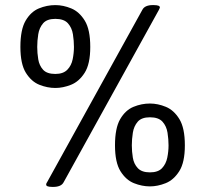

<svg xmlns="http://www.w3.org/2000/svg" viewBox="-20 -726 805 753"><path d="M583 -706Q607 -706 607 -697Q607 -695 605.5 -692.5Q604 -690 603 -687L230 -12Q225 -2 214.5 2.5Q204 7 190 7H185Q161 7 161 -2Q161 -7 165 -12L538 -687Q543 -697 553.5 -701.5Q564 -706 578 -706ZM197 -706Q228 -706 259.5 -693Q291 -680 312.5 -645Q334 -610 334 -542Q334 -475 312 -440.5Q290 -406 258.5 -393.5Q227 -381 197 -381Q166 -381 134.5 -393.5Q103 -406 81.5 -440.5Q60 -475 60 -542Q60 -610 80.5 -645Q101 -680 132.5 -693Q164 -706 197 -706ZM197 -652Q164 -652 149 -634.5Q134 -617 130 -591.5Q126 -566 126 -542Q126 -518 130 -493.5Q134 -469 149 -452.5Q164 -436 197 -436Q228 -436 244 -452.5Q260 -469 265 -493.5Q270 -518 270 -542Q270 -566 266 -591.5Q262 -617 246.5 -634.5Q231 -652 197 -652ZM568 -320Q599 -320 630.5 -307Q662 -294 683.5 -259Q705 -224 705 -156Q705 -89 683 -54.5Q661 -20 629.5 -7.5Q598 5 568 5Q537 5 505.5 -7.5Q474 -20 452.5 -54.5Q431 -89 431 -156Q431 -224 451.5 -259Q472 -294 503.5 -307Q535 -320 568 -320ZM568 -266Q535 -266 520 -248.5Q505 -231 501 -205.5Q497 -180 497 -156Q497 -132 501 -107.5Q505 -83 520.5 -66.5Q536 -50 568 -50Q600 -50 615.5 -66.5Q631 -83 636 -107.5Q641 -132 641 -156Q641 -180 637 -205.5Q633 -231 617.5 -248.5Q602 -266 568 -266Z"/></svg>

Font: Asap VF Beta
Style: Regular
Weight: 400
Designer: Pablo Cosgaya
Foundry: Pablo Cosgaya
Version: Version 1.007